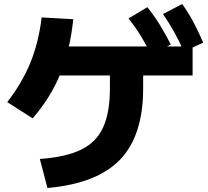

<svg xmlns="http://www.w3.org/2000/svg" viewBox="-20 -875 1040 959"><path d="M179 -81Q307 -90 384 -127Q461 -164 495 -238.5Q529 -313 529 -433V-584H695V-433Q695 -198 580 -78Q465 42 217 64ZM16 -365Q89 -458 131 -560Q173 -662 188 -788L346 -779Q330 -626 281.5 -506.5Q233 -387 143 -284ZM218 -498V-643H942V-498ZM736 -600Q709 -654 682.5 -697Q656 -740 622 -783L716 -839Q750 -797 778 -751.5Q806 -706 833 -653ZM898 -618Q874 -672 849.5 -716Q825 -760 794 -805L890 -855Q922 -810 946.5 -764Q971 -718 995 -662Z"/></svg>

Font: M PLUS 2 Thin ExtraBold
Style: Regular
Weight: 800
Version: Version 1.001